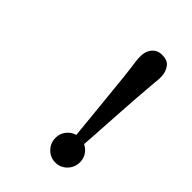

<svg xmlns="http://www.w3.org/2000/svg" viewBox="-155 -575 610 610"><g transform="rotate(45 150.0 -270.0)"><path d="M194 -130Q186 -208 180 -272Q177 -299 174.5 -326Q172 -353 169.5 -375.5Q167 -398 165 -413.5Q163 -429 162 -435Q160 -448 160.5 -462Q161 -476 166.5 -487Q172 -498 182.5 -505Q193 -512 211 -511Q231 -510 240 -498.5Q249 -487 252 -473Q255 -456 252 -435V-436Q245 -353 241 -287Q239 -259 237.5 -231.5Q236 -204 234.5 -182Q233 -160 232 -146Q231 -132 231 -130ZM153 -85Q153 -108 169 -124Q185 -140 208 -140Q231 -140 247 -124Q263 -108 263 -85Q263 -62 247 -45.5Q231 -29 208 -29Q185 -29 169 -45.5Q153 -62 153 -85Z"/></g></svg>

Font: Ekushey Bangla Kolom
Style: Bold
Weight: 700
Designer: Al Mamun Sumon
Foundry: Al Mamun Sumon
Version: Version 1.0